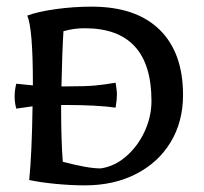

<svg xmlns="http://www.w3.org/2000/svg" viewBox="-20 -552 613 578"><path d="M531 -266Q531 -186 494 -124.5Q457 -63 390 -28.5Q323 6 236 6Q193 6 147 1.5Q101 -3 68 -10Q76 -92 78 -232L29 -225Q24 -243 24 -262Q24 -280 29 -300L58 -297L79 -295V-300Q79 -467 62 -505Q94 -517 147.5 -524.5Q201 -532 256 -532Q389 -532 460 -463Q531 -394 531 -266ZM436 -248Q436 -467 235 -467Q202 -467 171 -458Q167 -392 165 -292H186Q238 -292 265.5 -294.5Q293 -297 328 -303Q332 -281 332 -266Q332 -252 328 -228Q272 -236 172 -236H164V-227Q164 -130 169 -65Q244 -45 283 -45Q325 -51 360 -81.5Q395 -112 415.5 -156.5Q436 -201 436 -248Z"/></svg>

Font: Mirza
Style: Regular
Weight: 400
Designer: Arabic design by Kourosh Beigpour, Latin design by Eduardo Tunni, engineering by Lasse Fister
Version: Version 1.000